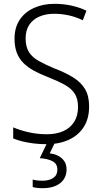

<svg xmlns="http://www.w3.org/2000/svg" viewBox="-20 -744 533 1004"><path d="M446 -187Q446 -124 418 -80Q390 -36 339.5 -13Q289 10 223 10Q187 10 155.5 6Q124 2 97.5 -4.5Q71 -11 49 -20V-78Q84 -63 129.5 -52.5Q175 -42 225 -42Q275 -42 311.5 -58.5Q348 -75 368 -107Q388 -139 388 -184Q388 -226 371.5 -253Q355 -280 319.5 -300Q284 -320 228 -342Q189 -357 157 -374.5Q125 -392 102.5 -414.5Q80 -437 68 -468Q56 -499 56 -542Q56 -600 83 -640.5Q110 -681 157.5 -702.5Q205 -724 265 -724Q312 -724 354.5 -714.5Q397 -705 432 -688L413 -638Q376 -656 338 -664Q300 -672 264 -672Q219 -672 185 -657Q151 -642 132.5 -613.5Q114 -585 114 -543Q114 -499 131.5 -471.5Q149 -444 183 -425Q217 -406 265 -386Q323 -364 363 -339Q403 -314 424.5 -278.5Q446 -243 446 -187ZM328 142Q328 187 295 213.5Q262 240 203 240Q187 240 173.5 238.5Q160 237 151 234V195Q161 198 174 199.5Q187 201 202 201Q237 201 258.5 186.5Q280 172 280 143Q280 113 255.5 99.5Q231 86 188 83L228 0H268L240 58Q267 61 286.5 72Q306 83 317 100Q328 117 328 142Z"/></svg>

Font: Noto Sans Thai SemiCondensed Light
Style: Regular
Weight: 300
Width: 4
Designer: Monotype Design Team
Foundry: Monotype Imaging Inc.
Version: Version 2.001